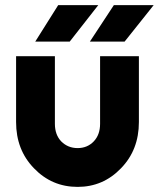

<svg xmlns="http://www.w3.org/2000/svg" viewBox="-20 -720 622 752"><path d="M332 -557H468L582 -700H426ZM118 -557H253L365 -700H208ZM43 -500V-242Q43 -133 113 -61Q183 12 284 12Q384 12 454 -61Q524 -133 524 -242V-500H372V-235Q372 -192 347 -166Q322 -140 284 -140Q246 -140 220 -166Q195 -192 195 -235V-500Z"/></svg>

Font: Unageo
Style: ExtraBold
Weight: 800
Designer: Richard Sepsi
Foundry: Richard Sepsi
Version: Version 2.000